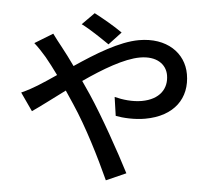

<svg xmlns="http://www.w3.org/2000/svg" viewBox="-58 -879 1115 994"><g transform="rotate(-5 500.0 -381.5)"><path d="M600 -703C564 -740 504 -789 470 -815L398 -764C439 -734 490 -684 527 -648ZM145 -688C163 -666 184 -633 197 -611C213 -583 230 -550 248 -513C211 -496 176 -481 144 -468C127 -461 88 -447 55 -439L102 -338C146 -358 212 -392 286 -429L318 -356C373 -231 421 -68 452 52L561 25C527 -86 459 -282 408 -398C397 -422 386 -447 375 -471C485 -522 601 -566 683 -566C771 -566 815 -519 815 -463C815 -393 767 -341 673 -341C625 -341 575 -356 535 -374L532 -276C568 -262 627 -248 682 -248C835 -248 918 -335 918 -459C918 -570 830 -656 686 -656C584 -656 456 -605 337 -552C319 -590 301 -626 284 -657C274 -675 255 -711 247 -728Z"/></g></svg>

Font: Genne Gothic Medium
Style: Regular
Weight: 500
Designer: Ryoko NISHIZUKA (kana & ideographs); Paul D. Hunt (Latin, Greek & Cyrillic); Wenlong ZHANG (bopomofo); Sandoll Communica
Foundry: Adobe Systems Incorporated
Version: Version 1.004;PS 1.004;hotconv 16.6.51;makeotf.lib2.5.65220